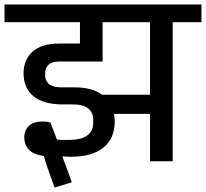

<svg xmlns="http://www.w3.org/2000/svg" viewBox="-40 -718 917 855"><path d="M167 16 155 -23Q107 -31 87.5 -52.5Q68 -74 68 -106Q68 -138 89 -157.5Q110 -177 149 -177Q160 -177 168 -176Q176 -175 184 -173L214 -96Q228 -95 243 -95Q258 -95 266 -95Q322 -95 348.5 -115Q375 -135 375 -170V-185Q375 -217 353 -235Q331 -253 286 -253H240Q153 -253 109 -289.5Q65 -326 65 -392Q65 -452 105 -488Q145 -524 224 -524H316V-619H-20V-698H857V-619H729V0H628V-211H468L467 -209Q471 -197 471 -178Q471 -103 421.5 -61.5Q372 -20 275 -20Q266 -20 258 -20.5Q250 -21 240 -22L238 -19L251 14L280 94L203 117ZM417 -444H223Q191 -444 176 -429.5Q161 -415 161 -392V-383Q161 -358 178.5 -343.5Q196 -329 233 -329H293Q332 -329 362.5 -320.5Q393 -312 415 -296H628V-619H417Z"/></svg>

Font: IBM Plex Sans Devanagari Medium
Style: Regular
Weight: 500
Designer: Mike Abbink, Paul van der Laan, Pieter van Rosmalen, Erin McLaughlin
Foundry: Bold Monday
Version: Version 1.1